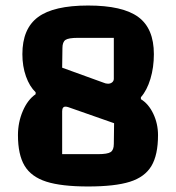

<svg xmlns="http://www.w3.org/2000/svg" viewBox="-20 -660 638 695"><path d="M537 -464Q537 -416 524.5 -374.5Q512 -333 490 -308V-301Q518 -284 535 -248Q552 -212 552 -171Q552 -99 528 -59Q504 -19 450 -2Q396 15 299 15Q202 15 147.5 -2.5Q93 -20 69 -60Q45 -100 45 -171Q45 -217 62.5 -258Q80 -299 109 -319V-326Q87 -347 74 -383.5Q61 -420 61 -464Q61 -556 117.5 -598Q174 -640 299 -640Q424 -640 480.5 -598.5Q537 -557 537 -464ZM371 -357Q380 -357 386 -362Q392 -367 392 -375V-523H262Q228 -523 217 -515.5Q206 -508 206 -486L205 -415L354 -361Q363 -357 371 -357ZM217 -274Q205 -274 205 -257V-102H335Q369 -102 380.5 -109.5Q392 -117 392 -139L393 -214L239 -268Q224 -274 217 -274Z"/></svg>

Font: Changa SemiBold
Style: Regular
Weight: 600
Designer: Eduardo Rodriguez Tunni
Foundry: Eduardo Rodriguez Tunni
Version: Version 2.002; ttfautohint (v1.5) -l 8 -r 50 -G 150 -x 14 -H